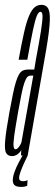

<svg xmlns="http://www.w3.org/2000/svg" viewBox="-40 -626 221 773"><path d="M8.5 2.5Q14.5 2.5 20.2 0.5Q26 -1.5 31 -5.2Q36 -9 39.8 -13.2Q43.5 -17.5 45.5 -22.5L44.5 0H71.5L139 -386Q155 -474 159.2 -521.5Q163.5 -569 155.8 -587.8Q148 -606.5 127 -606.5Q111 -606.5 99.2 -596.5Q87.5 -586.5 77 -562.2Q66.5 -538 56.8 -494.8Q47 -451.5 35 -385.5H70Q83.5 -460.5 92.2 -502.5Q101 -544.5 108 -561.5Q115 -578.5 122.5 -578.5Q131 -578.5 131.2 -561.2Q131.5 -544 125 -502Q118.5 -460 104.5 -386L98 -346H72.5Q61 -346 52.2 -342Q43.5 -338 36.8 -326.8Q30 -315.5 24 -296Q18 -276.5 11.8 -246Q5.5 -215.5 -2.5 -172Q-16 -97 -19.2 -59.5Q-22.5 -22 -15.2 -9.8Q-8 2.5 8.5 2.5ZM22.5 -25Q16.5 -25 14.8 -36Q13 -47 17.2 -78.8Q21.5 -110.5 32.5 -173Q41 -220 47 -249.5Q53 -279 58.8 -294.5Q64.5 -310 70 -315.8Q75.5 -321.5 82.5 -321.5H94L46.5 -54Q45 -48.5 41 -41.8Q37 -35 32.2 -30Q27.5 -25 22.5 -25ZM43.5 126.5Q49.5 126.5 54.8 126Q60 125.5 64.2 124Q68.5 122.5 69.5 122L71 99Q70 100 66.8 101.2Q63.5 102.5 59.8 103Q56 103.5 51.5 103.5Q45.5 103.5 41.2 100.8Q37 98 37 90Q37 80.5 43.5 63Q50 45.5 58.5 27.5Q67 9.5 71.5 0H51Q45 10.5 35.2 28.5Q25.5 46.5 18.5 66Q11.5 85.5 11.5 99.5Q11.5 110.5 16 116.5Q20.5 122.5 28.2 124.5Q36 126.5 43.5 126.5Z"/></svg>

Font: Anybody UltraCondensed ExtraLight
Style: Italic
Weight: 250
Width: 1
Italic angle: -10°
Version: Version 1.113;gftools[0.9.25]